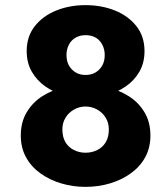

<svg xmlns="http://www.w3.org/2000/svg" viewBox="-20 -724 652 748"><path d="M84 -525Q84 -479 104 -444.5Q124 -410 157 -387Q190 -364 231 -353.5Q272 -343 313 -343Q354 -343 395 -353.5Q436 -364 469.5 -387Q503 -410 523 -444.5Q543 -479 543 -525Q543 -582 511.5 -622Q480 -662 428 -683Q376 -704 313 -704Q251 -704 199 -683Q147 -662 115.5 -622Q84 -582 84 -525ZM239 -510Q239 -531 248 -549Q257 -567 274 -577Q291 -587 313 -587Q337 -587 353.5 -577Q370 -567 379 -549Q388 -531 388 -510Q388 -486 378.5 -469Q369 -452 352.5 -442Q336 -432 313 -432Q291 -432 274.5 -442Q258 -452 248.5 -469Q239 -486 239 -510ZM61 -196Q61 -149 81 -112Q101 -75 137 -49Q173 -23 218.5 -9.5Q264 4 313 4Q363 4 408.5 -9.5Q454 -23 490 -49Q526 -75 546 -112Q566 -149 566 -196Q566 -248 543 -286.5Q520 -325 482 -349Q444 -373 399 -383.5Q354 -394 313 -394Q272 -394 227 -383.5Q182 -373 144.5 -349Q107 -325 84 -286.5Q61 -248 61 -196ZM223 -220Q223 -245 235 -265Q247 -285 268 -297Q289 -309 313 -309Q338 -309 359 -297Q380 -285 392 -265Q404 -245 404 -220Q404 -190 392 -170Q380 -150 359 -139.5Q338 -129 313 -129Q289 -129 268 -139.5Q247 -150 235 -170Q223 -190 223 -220Z"/></svg>

Font: SpinnyJost
Style: Bold
Weight: 700
Version: Version 3.710